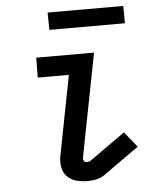

<svg xmlns="http://www.w3.org/2000/svg" viewBox="-52 -761 655 817"><g transform="rotate(-5 275.0 -352.5)"><path d="M290 12Q265 12 242 6Q219 0 203 -16Q187 -32 182.5 -56Q178 -80 183 -105L249 -445H116L117 -530H364L278 -89Q277 -82 280 -75.5Q283 -69 291 -69Q295 -69 300 -69.5Q305 -70 309 -73L461 -181L514 -115L362 -7Q346 4 327 8Q308 12 290 12ZM506 -643H183L182 -717H505Z"/></g></svg>

Font: Lode Dark
Style: Bold Italic
Weight: 700
Italic angle: -11°
Monospace: yes
Designer: Belleve Invis
Foundry: Belleve Invis
Version: Version 29.2.0; ttfautohint (v1.8.3)